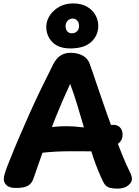

<svg xmlns="http://www.w3.org/2000/svg" viewBox="-20 -1103 827 1142"><path d="M179.3 -42.1Q169.7 -11.9 146.5 1.6Q123.3 15 75.2 15Q35.2 15 18.9 -1.2Q2.6 -17.3 2.6 -35.3Q2.6 -53.6 8.8 -72.7Q15.1 -91.9 22.1 -110.9Q56.1 -197.9 90.7 -278.9Q125.3 -360 159.4 -435.7Q193.6 -511.4 228 -582.2Q262.4 -653 295.9 -719.4Q314.3 -755.8 339.8 -772.4Q365.3 -789 399.3 -789Q442 -789 471.8 -772.2Q501.7 -755.4 512.1 -727.2Q515.6 -719.1 529.4 -678.3Q543.3 -637.6 564.2 -576.1Q585.1 -514.7 609.7 -444Q634.3 -373.3 660.1 -303.4Q685.9 -233.6 709.4 -176Q733 -118.4 750 -85Q755.8 -75 760.4 -61.3Q765 -47.7 765 -39.7Q765 -17.7 741.4 0.7Q717.8 19 678.2 19Q651.1 19 629.4 12.6Q607.8 6.1 594.8 -19.6Q563.9 -81.9 537.2 -159.8Q510.4 -237.8 486.8 -319.3Q463.1 -400.8 440.7 -474.9Q418.3 -549.1 397.3 -604.1Q348.3 -499 308.9 -399.7Q269.6 -300.4 238.2 -210.4Q206.9 -120.4 179.3 -42.1ZM211.6 -192.1Q196.6 -191.1 181 -214.7Q165.4 -238.2 165.4 -267.3Q165.4 -291.2 179.5 -305.6Q193.6 -319.9 213.1 -328.4Q232.6 -336.9 249.8 -340.4Q274.9 -346.2 308.1 -349.3Q341.2 -352.4 381.6 -352.3Q421.9 -352.1 467.3 -346Q476.2 -345 500.5 -346.7Q524.8 -348.3 554.6 -350.9Q584.3 -353.4 609.6 -356.1Q634.8 -358.8 645.8 -360Q673.8 -363 691.4 -347.4Q709.1 -331.9 709.1 -301.2Q709.1 -272.6 688.9 -253.6Q668.7 -234.7 637.3 -223.4Q605.9 -212.2 573.4 -207.6Q540.9 -203 516.3 -203Q459.3 -203 410.8 -203.3Q362.3 -203.6 314.9 -201.3Q267.6 -199.1 211.6 -192.1ZM397.3 -815Q326.9 -815 290.2 -853.8Q253.6 -892.6 255.3 -948.8Q256.9 -981.7 276.9 -1012.2Q297 -1042.7 332.7 -1062.6Q368.4 -1082.6 414.7 -1082.6Q463.4 -1082.6 496.7 -1063.6Q529.9 -1044.7 547.2 -1014.1Q564.4 -983.4 564.4 -948.8Q564.4 -892.8 522.9 -853.9Q481.4 -815 397.3 -815ZM406.7 -905Q426.6 -905 438.4 -916.9Q450.3 -928.9 450.3 -948.8Q450.3 -967.2 439.9 -979.9Q429.6 -992.6 411.9 -992.6Q394.8 -992.6 382.4 -979.5Q370 -966.4 370 -948.8Q370 -928.9 379.8 -916.9Q389.6 -905 406.7 -905Z"/></svg>

Font: Playpen Sans Arabic
Style: Regular
Weight: 400
Designer: Azza Alameddine, Laura Meseguer, Veronika Burian, José Scaglione
Foundry: TypeTogether
Version: Version 2.000